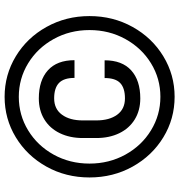

<svg xmlns="http://www.w3.org/2000/svg" viewBox="8 -768 770 825"><g transform="rotate(-90 392.5 -356.0)"><path d="M735.4 -356Q735.4 -254.4 688.7 -170.7Q642.1 -86.9 562.5 -38.6Q482.9 9.8 388.7 9.8Q293.9 9.8 214.6 -38.6Q135.3 -86.9 88.6 -170.7Q42 -254.4 42 -356Q42 -457.5 88.6 -541Q135.3 -624.5 214.6 -672.6Q293.9 -720.7 388.7 -720.7Q482.9 -720.7 562.5 -672.6Q642.1 -624.5 688.7 -540.8Q735.4 -457 735.4 -356ZM675.3 -356Q675.3 -440.4 636.7 -510Q598.1 -579.6 532.5 -619.6Q466.8 -659.7 388.7 -659.7Q310.1 -659.7 244.4 -619.6Q178.7 -579.6 140.1 -510Q101.6 -440.4 101.6 -356Q101.6 -271.5 140.1 -201.7Q178.7 -131.8 244.6 -91.6Q310.5 -51.3 388.7 -51.3Q466.8 -51.3 532.5 -91.6Q598.1 -131.8 636.7 -201.7Q675.3 -271.5 675.3 -356ZM381.8 -137.7Q330.1 -137.7 291.5 -161.4Q252.9 -185.1 232.2 -227.8Q211.4 -270.5 211.4 -326.7V-384.8Q211.4 -440.4 232.2 -483.4Q252.9 -526.4 291.5 -550Q330.1 -573.7 381.8 -573.7Q459 -573.7 502.4 -534.7Q545.9 -495.6 545.9 -420.4H469.7Q469.7 -466.3 448 -487.1Q426.3 -507.8 381.8 -507.8Q336.4 -507.8 311.8 -474.4Q287.1 -440.9 287.1 -385.3V-326.7Q287.1 -270.5 311.5 -237.1Q335.9 -203.6 381.8 -203.6Q426.3 -203.6 447.8 -224.1Q469.2 -244.6 469.2 -291H545.4Q545.4 -215.8 502.2 -176.8Q459 -137.7 381.8 -137.7Z"/></g></svg>

Font: Heebo ExtraBold
Style: Regular
Weight: 800
Designer: Oded Ezer
Foundry: Meir Sadan
Version: Version 2.001; ttfautohint (v1.5.14-ce02) -l 8 -r 50 -G 200 